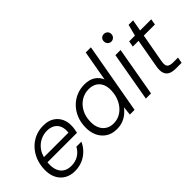

<svg xmlns="http://www.w3.org/2000/svg" viewBox="-26 -1276 1841 1841"><g transform="rotate(-45 894.5 -355.5)"><path d="M243 12Q181 12 136 -15.5Q91 -43 67.5 -92Q44 -141 46 -207Q48 -273 70 -328.5Q92 -384 131 -425.5Q170 -467 221.5 -490Q273 -513 335 -513Q402 -513 445 -486Q488 -459 509 -415Q530 -371 528 -317Q528 -299 524 -276Q520 -253 516 -235H102L112 -294H459Q465 -346 450 -381Q435 -416 403 -434.5Q371 -453 324 -453Q280 -453 237.5 -432.5Q195 -412 164.5 -373Q134 -334 123 -275L118 -249Q109 -189 121.5 -143.5Q134 -98 168 -73Q202 -48 254 -48Q310 -48 352 -74Q394 -100 418 -145H486Q466 -100 431 -64.5Q396 -29 348.5 -8.5Q301 12 243 12Z M812 12Q746 12 700 -19Q654 -50 631 -101.5Q608 -153 610 -216Q611 -281 633 -335Q655 -389 693.5 -429Q732 -469 783 -491Q834 -513 893 -513Q960 -513 1002.5 -485.5Q1045 -458 1065 -410L1120 -720H1190L1062 0H998L1008 -89Q988 -63 960.5 -40Q933 -17 896 -2.5Q859 12 812 12ZM827 -49Q887 -49 933 -81Q979 -113 1006.5 -167.5Q1034 -222 1036 -289Q1038 -339 1021.5 -375.5Q1005 -412 972 -432Q939 -452 891 -452Q833 -452 786 -422Q739 -392 711 -340Q683 -288 682 -220Q680 -171 697 -132Q714 -93 748 -71Q782 -49 827 -49Z M1215 0 1303 -501H1373L1285 0ZM1368 -620Q1347 -620 1332.5 -635Q1318 -650 1318 -672Q1317 -695 1332 -709Q1347 -723 1368 -723Q1389 -723 1404 -709Q1419 -695 1419 -672Q1419 -650 1404 -635Q1389 -620 1368 -620Z M1624 0Q1574 0 1545 -15.5Q1516 -31 1506 -64Q1496 -97 1505 -148L1557 -441H1479L1490 -501H1568L1598 -617H1659L1638 -501H1789L1779 -441H1628L1575 -148Q1566 -97 1583 -78.5Q1600 -60 1647 -60H1711L1700 0Z"/></g></svg>

Font: DM Sans 18pt Light
Style: Italic
Weight: 300
Italic angle: -10°
Designer: Colophon Foundry, Jonny Pinhorn
Foundry: Colophon Foundry
Version: Version 4.004;gftools[0.9.30]